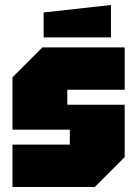

<svg xmlns="http://www.w3.org/2000/svg" viewBox="-20 -750 550 770"><path d="M30 0V-170H260V-230H30V-440L150 -560H480V-390H250V-330H480V-120L360 0ZM155 -600V-700L425 -730V-600Z"/></svg>

Font: Tektur Condensed Black
Style: Regular
Weight: 900
Width: 3
Designer: Adam Jagosz
Foundry: Adam Jagosz
Version: Version 1.005;gftools[0.9.30]